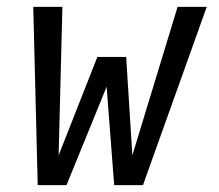

<svg xmlns="http://www.w3.org/2000/svg" viewBox="-20 -540 640 560"><path d="M90 0 77 -520H162L151 -87L264 -374H348L366 -87L498 -520H583L397 0H313L291 -287L174 0Z"/></svg>

Font: Iosevka SS04 Extended Oblique
Style: Regular
Weight: 400
Width: 7
Italic angle: -9°
Monospace: yes
Designer: Belleve Invis
Foundry: Belleve Invis
Version: Version 19.0.0; ttfautohint (v1.8.4)